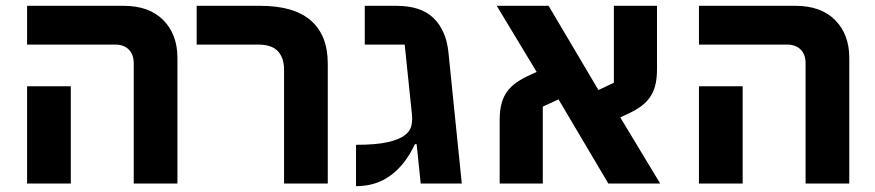

<svg xmlns="http://www.w3.org/2000/svg" viewBox="-20 -630 3002 659"><path d="M439 -413Q439 -443 422 -460Q405 -477 375 -477H73V-610H405Q492 -610 540.5 -561Q589 -512 589 -431V0H439ZM73 -334H223V0H73Z M955 -391Q955 -431 934 -454Q913 -477 865 -477H655V-610H874Q989 -610 1047 -559.5Q1105 -509 1105 -412V0H955Z M1410 -135H1404Q1372 -66 1321.5 -28.5Q1271 9 1202 9V-133Q1271 -133 1310.5 -142Q1350 -151 1369 -165.5Q1388 -180 1392 -198.5Q1396 -217 1394 -236L1369 -477H1232V-610H1341Q1425 -610 1468 -568Q1511 -526 1519 -452L1565 0H1424Z M1695 -218Q1695 -251 1701.5 -275Q1708 -299 1721.5 -317Q1735 -335 1755 -348.5Q1775 -362 1802 -374L1822 -383L1685 -610H1863L2034 -321L2087 -346V-610H2235V-392Q2235 -359 2228.5 -335Q2222 -311 2208.5 -293Q2195 -275 2175 -261.5Q2155 -248 2128 -236L2109 -227L2246 0H2068L1897 -289L1843 -264V0H1695Z M2745 -413Q2745 -443 2728 -460Q2711 -477 2681 -477H2379V-610H2711Q2798 -610 2846.5 -561Q2895 -512 2895 -431V0H2745ZM2379 -334H2529V0H2379Z"/></svg>

Font: IBM Plex Sans Hebrew
Style: Bold
Weight: 700
Designer: Mike Abbink, Paul van der Laan, Pieter van Rosmalen, Yanek Iontef
Foundry: Bold Monday
Version: Version 1.2